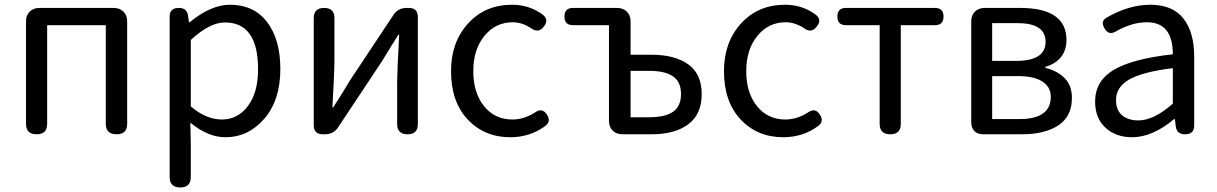

<svg xmlns="http://www.w3.org/2000/svg" viewBox="-20 -577 5231 825"><path d="M150.4 -543H467.8Q494.1 -543 510.3 -527.3Q526.4 -511.7 526.4 -485.4V-44.9Q526.4 0 481.4 0Q434.6 0 434.6 -44.9V-468.8H182.6V-44.9Q182.6 0 137.7 0Q91.8 0 91.8 -44.9V-485.4Q91.8 -511.7 107.9 -527.3Q124 -543 150.4 -543Z M709 183.6V-505.9Q709 -543 748 -543Q784.2 -543 788.1 -508.8L792 -481.4H794.9Q886.7 -556.6 967.8 -556.6Q1071.3 -556.6 1127.9 -481.9Q1184.6 -407.2 1184.6 -280.3Q1184.6 -146.5 1115.7 -66.9Q1046.9 12.7 948.2 12.7Q874 12.7 797.9 -49.8L799.8 44.9V183.6Q799.8 228.5 754.9 228.5Q709 228.5 709 183.6ZM799.8 -405.3V-120.1Q865.2 -63.5 933.6 -63.5Q1002 -63.5 1045.4 -121.6Q1088.9 -179.7 1088.9 -279.3Q1088.9 -480.5 946.3 -480.5Q880.9 -480.5 799.8 -405.3Z M1775.4 -503.9V-43.9Q1775.4 0 1731.4 0Q1686.5 0 1686.5 -43.9V-226.6Q1686.5 -267.6 1695.3 -427.7H1691.4Q1639.6 -344.7 1619.1 -310.5L1433.6 -31.2Q1414.1 0 1376 0H1367.2Q1328.1 0 1328.1 -39.1V-499Q1328.1 -543 1373 -543Q1417 -543 1417 -499V-316.4Q1417 -283.2 1413.1 -205.6Q1409.2 -127.9 1408.2 -116.2H1412.1Q1455.1 -182.6 1484.4 -232.4L1669.9 -511.7Q1689.5 -543 1727.5 -543H1736.3Q1775.4 -543 1775.4 -503.9Z M1918 -271.5Q1918 -395.5 1991.2 -476.1Q2064.5 -556.6 2180.7 -556.6Q2254.9 -556.6 2312.5 -513.7Q2339.8 -492.2 2317.4 -463.9Q2293.9 -430.7 2258.8 -458Q2220.7 -481.4 2183.6 -481.4Q2109.4 -481.4 2061.5 -422.9Q2013.7 -364.3 2013.7 -271.5Q2013.7 -177.7 2060.1 -120.6Q2106.4 -63.5 2181.6 -63.5Q2230.5 -63.5 2277.3 -92.8Q2310.5 -117.2 2331.1 -83Q2348.6 -54.7 2322.3 -35.2Q2256.8 12.7 2172.9 12.7Q2061.5 12.7 1989.7 -63.5Q1918 -139.6 1918 -271.5Z M2442.4 -543H2630.9Q2657.2 -543 2673.3 -527.3Q2689.5 -511.7 2689.5 -485.4V-341.8H2779.3Q2879.9 -341.8 2937.5 -300.3Q2995.1 -258.8 2995.1 -172.9Q2995.1 -85.9 2937.5 -43Q2879.9 0 2779.3 0H2655.3Q2628.9 0 2612.8 -15.6Q2596.7 -31.2 2596.7 -57.6V-468.8H2442.4Q2405.3 -468.8 2405.3 -505.9Q2405.3 -543 2442.4 -543ZM2689.5 -272.5V-73.2H2769.5Q2838.9 -73.2 2872.6 -97.2Q2906.2 -121.1 2906.2 -172.9Q2906.2 -224.6 2872.6 -248.5Q2838.9 -272.5 2769.5 -272.5Z M3090.8 -271.5Q3090.8 -395.5 3164.1 -476.1Q3237.3 -556.6 3353.5 -556.6Q3427.7 -556.6 3485.4 -513.7Q3512.7 -492.2 3490.2 -463.9Q3466.8 -430.7 3431.6 -458Q3393.6 -481.4 3356.4 -481.4Q3282.2 -481.4 3234.4 -422.9Q3186.5 -364.3 3186.5 -271.5Q3186.5 -177.7 3232.9 -120.6Q3279.3 -63.5 3354.5 -63.5Q3403.3 -63.5 3450.2 -92.8Q3483.4 -117.2 3503.9 -83Q3521.5 -54.7 3495.1 -35.2Q3429.7 12.7 3345.7 12.7Q3234.4 12.7 3162.6 -63.5Q3090.8 -139.6 3090.8 -271.5Z M3615.2 -543H3997.1Q4034.2 -543 4034.2 -505.9Q4034.2 -468.8 3997.1 -468.8H3850.6V-44.9Q3850.6 0 3805.7 0Q3759.8 0 3759.8 -44.9V-468.8H3615.2Q3578.1 -468.8 3578.1 -505.9Q3578.1 -543 3615.2 -543Z M4370.1 0H4204.1Q4180.7 0 4167 -13.7Q4153.3 -27.3 4153.3 -50.8V-485.4Q4153.3 -511.7 4169.4 -527.3Q4185.5 -543 4211.9 -543H4362.3Q4562.5 -543 4562.5 -405.3Q4562.5 -361.3 4538.6 -331.5Q4514.6 -301.8 4471.7 -290V-285.2Q4522.5 -273.4 4554.2 -241.7Q4585.9 -210 4585.9 -156.2Q4585.9 -77.1 4527.8 -38.6Q4469.7 0 4370.1 0ZM4352.5 -477.5H4243.2V-315.4H4346.7Q4472.7 -315.4 4472.7 -397.5Q4472.7 -477.5 4352.5 -477.5ZM4243.2 -65.4H4360.4Q4495.1 -65.4 4495.1 -161.1Q4495.1 -203.1 4459 -226.6Q4422.9 -250 4354.5 -250H4243.2Z M5111.3 -334V-37.1Q5111.3 0 5072.3 0Q5036.1 0 5032.2 -34.2L5028.3 -65.4H5025.4Q4931.6 12.7 4844.7 12.7Q4774.4 12.7 4730 -28.3Q4685.5 -69.3 4685.5 -140.6Q4685.5 -228.5 4765.1 -276.4Q4844.7 -324.2 5019.5 -343.8Q5019.5 -481.4 4908.2 -481.4Q4844.7 -481.4 4775.4 -442.4Q4743.2 -422.9 4725.6 -456.1Q4708 -485.4 4734.4 -501Q4830.1 -556.6 4922.9 -556.6Q5018.6 -556.6 5064.9 -497.6Q5111.3 -438.5 5111.3 -334ZM5019.5 -131.8V-284.2Q4886.7 -267.6 4831.1 -234.9Q4775.4 -202.1 4775.4 -147.5Q4775.4 -103.5 4801.8 -81.5Q4828.1 -59.6 4871.1 -59.6Q4938.5 -59.6 5019.5 -131.8Z"/></svg>

Font: GenSenMaruGothic TW TTF Regular
Style: Regular
Weight: 400
Version: Version 1.301